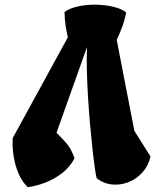

<svg xmlns="http://www.w3.org/2000/svg" viewBox="-20 -777 653 808"><path d="M96.7 10.7Q73.2 -11.7 58.3 -46.1Q43.5 -80.6 37.4 -119.9Q31.2 -159.2 33.7 -196.3L265.6 -620.1Q260.3 -641.6 256.3 -667.7Q252.4 -693.8 251.5 -726.6Q272.9 -742.2 307.1 -749.8Q341.3 -757.3 377.4 -757.3Q419.4 -757.3 456.8 -748.5Q494.1 -739.7 511.2 -724.1Q503.4 -687.5 492.9 -660.2Q482.4 -632.8 471.2 -608.9L545.4 -226.6L613.3 -118.2Q604.5 -80.1 581.5 -53.7Q558.6 -27.3 528.3 -13.7Q498 0 466.8 0Q418.5 0 386.7 -27.8Q384.3 -34.7 379.6 -66.4Q375 -98.1 369.6 -146.5Q364.3 -194.8 359.1 -252.4Q354 -310.1 350.3 -369.6Q346.7 -429.2 345.5 -483.6Q344.2 -538.1 346.2 -579.1L217.8 -218.3Q239.3 -197.3 259.5 -174.3Q279.8 -151.4 293.5 -110.8Q273.9 -73.2 240.7 -47.9Q207.5 -22.5 169.4 -8.1Q131.3 6.3 96.7 10.7Z"/></svg>

Font: Fruktur
Style: Italic
Weight: 400
Italic angle: -8°
Designer: Viktoriya Grabowska, Eben Sorkin
Foundry: Viktoriya Grabowska
Version: Version 1.008; ttfautohint (v1.8.4.7-5d5b)